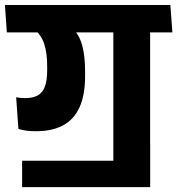

<svg xmlns="http://www.w3.org/2000/svg" viewBox="-43 -661 716 775"><path d="M414.5 -12.3H46.3V94.4H563.2V-81.3H414.5ZM563 -568H414.5V0H563ZM383.7 -530.3H652.8L644.7 -640.8H375.6ZM-15.4 -530.3H609.5L601.4 -640.8H-23.1ZM252.6 -544.1H94.7Q123.9 -519.3 135.7 -483.1Q147.4 -446.9 147.4 -392V-377.1Q147.4 -335 137.8 -310.4Q128.1 -285.8 108.4 -275.4Q88.8 -265 58.8 -265Q49.2 -265 40 -265.9Q30.8 -266.8 22.2 -268.5L31.3 -140.8Q46.2 -135.6 64.3 -133.5Q82.4 -131.3 102 -131.3Q167.2 -131.3 211.3 -154.9Q255.5 -178.4 278 -227.9Q300.5 -277.4 300.5 -354.7V-372.2Q300.5 -431.9 289.7 -474.3Q279 -516.6 252.6 -544.1Z"/></svg>

Font: Anek Devanagari Medium
Style: Regular
Weight: 500
Designer: Kailash Malviya (Devanagari) & Yesha Goshar (Latin)
Foundry: Ek Type
Version: Version 1.003